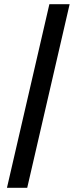

<svg xmlns="http://www.w3.org/2000/svg" viewBox="-20 -730 379 910"><path d="M13 160 214 -710H310L109 160Z"/></svg>

Font: Giro Regular
Style: Bold
Weight: 700
Designer: Paul D. Hunt
Foundry: Adobe Systems Incorporated
Version: Version 1.000;PS 1.0;hotconv 1.0.88;makeotf.lib2.5.647800